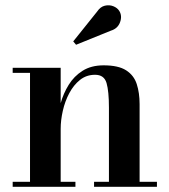

<svg xmlns="http://www.w3.org/2000/svg" viewBox="-20 -722 655 742"><path d="M214.5 -460V-323.5Q225 -361 245.5 -394.2Q266 -427.5 299.2 -448.5Q332.5 -469.5 380.5 -469.5Q437.5 -469.5 467.5 -450.2Q497.5 -431 508.5 -397Q519.5 -363 519.5 -319.5V-19.5H586.5V0H343.5V-19.5H401V-306Q401 -369 391.8 -401Q382.5 -433 347.5 -433Q314 -433 289.2 -413.2Q264.5 -393.5 247.8 -362Q231 -330.5 222.8 -294Q214.5 -257.5 214.5 -224V-19.5H271.5V0H29V-19.5H96V-440.5H29V-460ZM274 -549 263 -562 355.5 -677.5Q368 -696 385.2 -700Q402.5 -704 417.8 -698Q433 -692 440.5 -680.5Q453 -661 444 -636.2Q435 -611.5 408.5 -603.5Z"/></svg>

Font: Bodoni Moda SemiBold
Style: Regular
Weight: 600
Designer: Owen Earl
Foundry: indestructible type
Version: Version 2.005; ttfautohint (v1.8.4.7-5d5b)